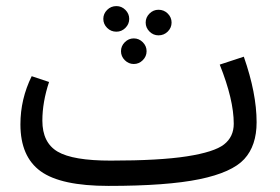

<svg xmlns="http://www.w3.org/2000/svg" viewBox="-20 -596 918 630"><path d="M362 -492Q344 -492 331.5 -504.5Q319 -517 319 -534Q319 -551 331.5 -563.5Q344 -576 362 -576Q379 -576 391.5 -563.5Q404 -551 404 -534Q404 -517 391.5 -504.5Q379 -492 362 -492ZM500 -480Q483 -480 470.5 -492.5Q458 -505 458 -522Q458 -539 470.5 -551.5Q483 -564 500 -564Q518 -564 530.5 -551.5Q543 -539 543 -522Q543 -505 530.5 -492.5Q518 -480 500 -480ZM389.5 -398.5Q377 -411 377 -428Q377 -445 389.5 -457.5Q402 -470 419 -470Q436 -470 448.5 -457.5Q461 -445 461 -428Q461 -411 448.5 -398.5Q436 -386 419 -386Q402 -386 389.5 -398.5ZM780 -410Q822 -290 822 -195Q822 -118 781.5 -74Q741 -30 634.5 -8Q528 14 336 14Q180 14 113.5 -34Q47 -82 47 -188Q47 -271 84 -346L141 -327Q119 -261 119 -200Q119 -128 169 -98.5Q219 -69 343 -69Q503 -69 593 -83Q683 -97 715 -122Q747 -147 747 -190Q747 -269 701 -384Z"/></svg>

Font: FiraGO Book
Style: Regular
Weight: 350
Designer: bBox Type
Foundry: bBox Type GmbH
Version: Version 1.001;PS 001.001;hotconv 1.0.88;makeotf.lib2.5.64775